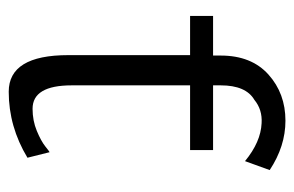

<svg xmlns="http://www.w3.org/2000/svg" viewBox="-140 -542 690 451"><g transform="rotate(90 205.5 -317.0)"><path d="M18 -418V-472H111V-490Q111 -562 155.5 -602Q200 -642 264 -642Q324 -642 380 -605L359 -547Q314 -584 270 -586Q238 -588 215 -569Q181 -549 181 -490V-472H333V-418H181V-140Q181 -48 236 -48Q264 -48 288 -58Q312 -68 324.5 -78Q337 -88 338 -88L351 -36Q278 8 196 8Q110 8 110 -132V-172V-418Z"/></g></svg>

Font: Coval
Style: ExtraLight
Weight: 250
Foundry: Context Ltd
Version: Version 001.000